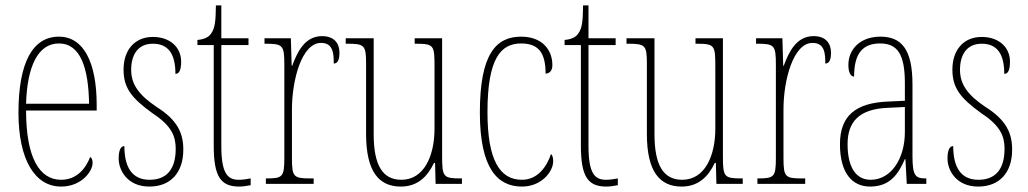

<svg xmlns="http://www.w3.org/2000/svg" viewBox="-20 -677 3786 707"><path d="M205 10C280 10 321 -46 321 -77C321 -90 317 -96 312 -99C296 -57 263 -15 205 -15C125 -15 76 -97 76 -270H336V-291C336 -445 289 -542 197 -542C102 -542 48 -450 48 -262C48 -88 109 10 205 10ZM308 -295H76C80 -431 119 -517 197 -517C276 -517 306 -427 308 -295Z M530 10C608 10 655 -41 655 -126C655 -185 635 -234 557 -283C493 -326 463 -365 463 -420C463 -473 486 -516 543 -516C600 -516 626 -478 626 -405C641 -405 647 -421 647 -450C647 -504 605 -541 543 -541C476 -541 435 -493 435 -421C435 -355 462 -317 543 -259C613 -213 627 -174 627 -129C627 -52 592 -15 531 -15C467 -15 438 -60 438 -139C425 -139 417 -125 417 -93C417 -50 449 10 530 10Z M861 10C872 10 888 8 903 5V-20C886 -17 875 -15 859 -15C817 -15 795 -40 795 -140V-511H895V-536H795V-657H775C774 -610 774 -575 757 -553C748 -540 732 -532 707 -530V-511H767V-141C767 -26 793 10 861 10Z M959 0H1135V-20H1124C1061 -20 1055 -25 1055 -96V-274C1055 -382 1091 -519 1162 -519C1207 -519 1209 -480 1209 -443C1225 -443 1230 -460 1230 -483C1230 -517 1211 -544 1166 -544C1101 -544 1074 -483 1056 -435H1054L1051 -536H954V-516H957C1021 -516 1027 -511 1027 -440V-96C1027 -25 1021 -20 960 -20H959Z M1456 10C1517 10 1554 -26 1578 -77H1582L1584 0H1681V-20H1679C1613 -20 1608 -24 1608 -101V-536H1507V-516H1510C1580 -516 1580 -510 1580 -426V-203C1580 -104 1542 -15 1458 -15C1388 -15 1356 -70 1356 -183V-536H1253V-516H1257C1322 -516 1328 -511 1328 -443V-184C1328 -44 1376 10 1456 10Z M1902 10C1975 10 2017 -46 2017 -83C2017 -98 2014 -105 2009 -110C1994 -65 1961 -15 1902 -15C1821 -15 1775 -86 1775 -264C1775 -462 1824 -517 1899 -517C1965 -517 1989 -480 1989 -406C2001 -406 2014 -414 2014 -437C2014 -495 1975 -542 1899 -542C1807 -542 1747 -479 1747 -263C1747 -55 1813 10 1902 10Z M2213 10C2224 10 2240 8 2255 5V-20C2238 -17 2227 -15 2211 -15C2169 -15 2147 -40 2147 -140V-511H2247V-536H2147V-657H2127C2126 -610 2126 -575 2109 -553C2100 -540 2084 -532 2059 -530V-511H2119V-141C2119 -26 2145 10 2213 10Z M2490 10C2551 10 2588 -26 2612 -77H2616L2618 0H2715V-20H2713C2647 -20 2642 -24 2642 -101V-536H2541V-516H2544C2614 -516 2614 -510 2614 -426V-203C2614 -104 2576 -15 2492 -15C2422 -15 2390 -70 2390 -183V-536H2287V-516H2291C2356 -516 2362 -511 2362 -443V-184C2362 -44 2410 10 2490 10Z M2769 0H2945V-20H2934C2871 -20 2865 -25 2865 -96V-274C2865 -382 2901 -519 2972 -519C3017 -519 3019 -480 3019 -443C3035 -443 3040 -460 3040 -483C3040 -517 3021 -544 2976 -544C2911 -544 2884 -483 2866 -435H2864L2861 -536H2764V-516H2767C2831 -516 2837 -511 2837 -440V-96C2837 -25 2831 -20 2770 -20H2769Z M3184 10C3255 10 3287 -33 3312 -91H3314L3319 0H3391V-20H3389C3351 -20 3340 -29 3340 -103V-366C3340 -495 3300 -542 3222 -542C3148 -542 3104 -496 3104 -438C3104 -411 3112 -395 3125 -395C3125 -482 3158 -517 3221 -517C3285 -517 3312 -477 3312 -371V-306L3249 -303C3130 -298 3073 -250 3073 -146C3073 -41 3117 10 3184 10ZM3186 -15C3127 -15 3101 -69 3101 -146C3101 -228 3143 -276 3250 -280L3312 -283V-191C3312 -92 3261 -15 3186 -15Z M3582 10C3660 10 3707 -41 3707 -126C3707 -185 3687 -234 3609 -283C3545 -326 3515 -365 3515 -420C3515 -473 3538 -516 3595 -516C3652 -516 3678 -478 3678 -405C3693 -405 3699 -421 3699 -450C3699 -504 3657 -541 3595 -541C3528 -541 3487 -493 3487 -421C3487 -355 3514 -317 3595 -259C3665 -213 3679 -174 3679 -129C3679 -52 3644 -15 3583 -15C3519 -15 3490 -60 3490 -139C3477 -139 3469 -125 3469 -93C3469 -50 3501 10 3582 10Z"/></svg>

Font: Noto Serif Bengali ExtraCondensed Thin
Style: Regular
Weight: 100
Width: 2
Designer: Juan Bruce, Universal Thirst, Indian Type Foundry and the Monotype Design Team.
Foundry: Monotype Imaging Inc.
Version: Version 2.003